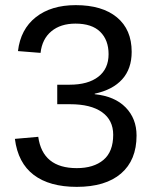

<svg xmlns="http://www.w3.org/2000/svg" viewBox="-20 -718 596 748"><path d="M512 -190Q512 -94 451.5 -42Q391 10 279 10Q173 10 111.5 -36.5Q50 -83 38 -177L129 -185Q146 -63 279 -63Q345 -63 383 -95Q421 -127 421 -193Q421 -250 377.5 -281Q334 -312 253 -312H203V-388H251Q323 -388 363 -419Q403 -450 403 -507Q403 -562 370.5 -594Q338 -626 274 -626Q216 -626 180 -596Q144 -566 138 -512L50 -519Q60 -604 119.5 -651Q179 -698 275 -698Q378 -698 435.5 -650.5Q493 -603 493 -516Q493 -450 456 -409Q419 -368 349 -353V-351Q427 -343 469.5 -299.5Q512 -256 512 -190Z"/></svg>

Font: Libra Sans
Style: Regular
Weight: 400
Foundry: Context Ltd
Version: Version 1.000; ttfautohint (v1.3)